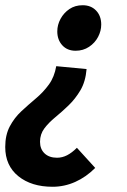

<svg xmlns="http://www.w3.org/2000/svg" viewBox="-21 -528 485 734"><path d="M180 186Q99 186 49 145.5Q-1 105 -1 34Q-1 -12 16.5 -45Q34 -78 61 -103Q88 -128 116.5 -152Q145 -176 166 -205Q187 -234 194 -275L310 -264Q306 -216 286.5 -183Q267 -150 241 -125Q215 -100 190 -79.5Q165 -59 148.5 -37Q132 -15 132 14Q132 42 149.5 58.5Q167 75 197 75Q217 75 235.5 65.5Q254 56 273 37L343 114Q308 149 266.5 167.5Q225 186 180 186ZM268 -334Q236 -334 217 -355Q198 -376 198 -408Q198 -433 210.5 -456Q223 -479 244.5 -493.5Q266 -508 295 -508Q327 -508 346.5 -487.5Q366 -467 366 -434Q366 -410 354 -387Q342 -364 319.5 -349Q297 -334 268 -334Z"/></svg>

Font: Source Sans 3
Style: Bold Italic
Weight: 700
Italic angle: -11°
Designer: Paul D. Hunt
Foundry: Adobe
Version: Version 3.052;hotconv 1.1.0;makeotfexe 2.6.0